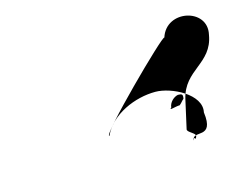

<svg xmlns="http://www.w3.org/2000/svg" viewBox="-53 -503 560 438"><g transform="rotate(-15 227.0 -284.5)"><path d="M174 -204C195 -250 253 -274 301 -274C339 -274 405 -241 396 -200C405 -133 359 -170 357 -144C363 -158 360 -138 365 -152C368 -159 346 -166 348 -173L363 -240C378 -306 442 -302 453 -368C467 -428 372 -449 353 -388C353 -397 158 -204 174 -204ZM327 -230C318 -223 337 -230 347 -230C354 -236 354 -238 359 -242C361 -252 359 -254 349 -254C339 -252 328 -242 327 -230Z"/></g></svg>

Font: pokerface
Style: oblique
Weight: 400
Version: Version 1